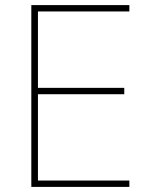

<svg xmlns="http://www.w3.org/2000/svg" viewBox="-20 -734 590 754"><path d="M488 0H103V-714H488V-689H129V-389H468V-364H129V-25H488Z"/></svg>

Font: Noto Sans Bengali UI Thin
Style: Regular
Weight: 100
Designer: Jelle Bosma - Monotype Design Team
Foundry: Monotype Imaging Inc.
Version: Version 2.003; ttfautohint (v1.8.4.7-5d5b)